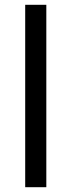

<svg xmlns="http://www.w3.org/2000/svg" viewBox="-20 -780 298 800"><path d="M173 0H85V-760H173Z"/></svg>

Font: Noto Sans Oriya
Style: Regular
Weight: 400
Designer: Amélie Bonet and Sol Matas
Foundry: Google LLC
Version: Version 2.006